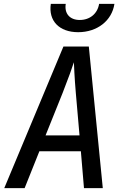

<svg xmlns="http://www.w3.org/2000/svg" viewBox="-20 -970 640 990"><path d="M383 -804C481 -804 557 -863 570 -950H491C483 -900 444 -867 391 -867C340 -867 311 -900 319 -950H242C229 -863 285 -804 383 -804ZM2 0H107L183 -190H397L413 0H510L438 -730H307ZM215 -272 303 -491C334 -570 355 -629 361 -649C362 -629 364 -570 371 -490L390 -272Z"/></svg>

Font: JetBrains Mono Medium
Style: Italic
Weight: 436
Italic angle: -9°
Monospace: yes
Designer: Philipp Nurullin, Konstantin Bulenkov
Foundry: JetBrains
Version: Version 2.305